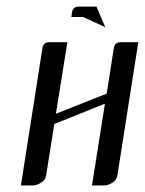

<svg xmlns="http://www.w3.org/2000/svg" viewBox="-20 -567 443 587"><path d="M43.9 0 109.9 -420.9Q112.8 -438 130.9 -438H186L150.9 -219.2L306.2 -280.8L328.1 -420.9Q331.1 -438 349.1 -438H402.8L338.9 -30.8Q336.4 -16.1 324.2 -8.8Q311 0 297.9 0H261.2L300.8 -250L146 -188L121.1 -30.8Q118.7 -16.6 106 -8.8Q92.8 0 80.1 0ZM198.2 -515.1 200.2 -529.8Q203.1 -546.9 221.2 -546.9H274.9L301.8 -483.9L233.9 -515.1Z"/></svg>

Font: Hhenum
Style: Italic
Weight: 400
Designer: T. Christopher White
Version: Version 1.0